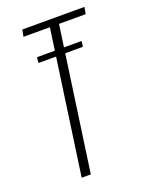

<svg xmlns="http://www.w3.org/2000/svg" viewBox="-117 -651 541 711"><g transform="rotate(-20 153.0 -295.5)"><path d="M80 0 160 -564H56L61 -591H306L301 -564H196L116 0ZM75 -454 77 -476H253L250 -454Z"/></g></svg>

Font: Alumni Sans Thin ExtraLight
Style: Italic
Weight: 250
Italic angle: -8°
Version: Version 1.016